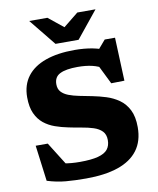

<svg xmlns="http://www.w3.org/2000/svg" viewBox="-99 -992 888 1081"><g transform="rotate(-10 345.5 -451.5)"><path d="M565.5 -670 486.5 -673 543.5 -739.5H602.5L612.5 -492L537 -490.5L469 -628.5L513 -578.5Q485 -597 448.8 -605.5Q412.5 -614 366 -614Q299.5 -614 265.5 -597.2Q231.5 -580.5 231.5 -538.5Q231.5 -511.5 246.5 -495Q261.5 -478.5 287.5 -468.5Q313.5 -458.5 347.5 -451.8Q381.5 -445 420 -437.5Q458 -430 497 -417.8Q536 -405.5 568.8 -382.5Q601.5 -359.5 621.2 -320.8Q641 -282 641 -221.5Q641 -142 602 -90Q563 -38 488.2 -12.5Q413.5 13 305.5 13Q241 13 189.2 8.5Q137.5 4 83.5 -13L57 -218H126L252 -17L111.5 -121.5Q156.5 -101 195.8 -93Q235 -85 287 -85Q352.5 -85 391 -95.2Q429.5 -105.5 446 -126.2Q462.5 -147 462.5 -179Q462.5 -211.5 444.5 -230Q426.5 -248.5 396.2 -258.2Q366 -268 329.2 -274Q292.5 -280 255 -288Q217.5 -295.5 182 -308Q146.5 -320.5 118.5 -343Q90.5 -365.5 73.8 -402.2Q57 -439 57 -494.5Q57 -565.5 93.8 -613.8Q130.5 -662 199.5 -686.5Q268.5 -711 365 -711Q421 -711 468 -702Q515 -693 565.5 -670ZM350 -833H315L418 -916H522L398.5 -763.5H266.5L143 -916H247Z"/></g></svg>

Font: Newsreader 9pt
Style: Bold
Weight: 700
Designer: Hugues Gentile
Foundry: Production Type
Version: Version 1.003